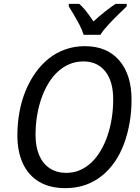

<svg xmlns="http://www.w3.org/2000/svg" viewBox="-20 -964 726 994"><path d="M319 10Q238 10 182.5 -23Q127 -56 98.5 -117.5Q70 -179 70 -263Q70 -325 80.5 -383Q91 -441 112 -492.5Q133 -544 163 -586.5Q193 -629 231.5 -660Q270 -691 317.5 -708Q365 -725 419 -725Q534 -725 597.5 -651Q661 -577 661 -448Q661 -386 651 -328.5Q641 -271 622 -219.5Q603 -168 574 -126Q545 -84 507 -53.5Q469 -23 422 -6.5Q375 10 319 10ZM323 -69Q361 -69 393.5 -83Q426 -97 453 -122.5Q480 -148 501 -183.5Q522 -219 536.5 -261.5Q551 -304 558.5 -351.5Q566 -399 566 -450Q566 -543 525 -594.5Q484 -646 412 -646Q374 -646 341 -632.5Q308 -619 280.5 -594Q253 -569 231.5 -534Q210 -499 195 -456.5Q180 -414 172 -366Q164 -318 164 -266Q164 -204 183 -160Q202 -116 238 -92.5Q274 -69 323 -69ZM413 -784Q405 -810 391 -836.5Q377 -863 362.5 -887.5Q348 -912 336 -931V-944H390Q402 -934 414.5 -919.5Q427 -905 439.5 -888Q452 -871 464 -853Q493 -880 523 -903.5Q553 -927 578 -944H636V-931Q620 -916 593 -889.5Q566 -863 540 -835Q514 -807 500 -784Z"/></svg>

Font: Noto Sans Display
Style: Italic
Weight: 400
Italic angle: -12°
Designer: Monotype Design Team
Foundry: Monotype Imaging Inc.
Version: Version 2.003